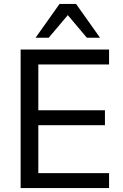

<svg xmlns="http://www.w3.org/2000/svg" viewBox="-20 -957 626 977"><path d="M85 0V-705H535V-629H175V-396H514V-320H175V-76H535V0ZM161 -765 283 -937H367L489 -765H422L325 -880L228 -765Z"/></svg>

Font: Nunito Sans Medium
Style: Regular
Weight: 500
Designer: Vernon Adams
Foundry: Vernon Adams
Version: Version 3.101; ttfautohint (v1.8.4.7-5d5b);gftools[0.9.27]